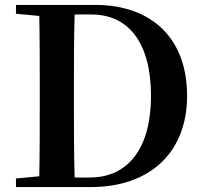

<svg xmlns="http://www.w3.org/2000/svg" viewBox="-20 -762 830 782"><path d="M284 -39C281 -141 281 -245 281 -359V-392C281 -498 281 -602 284 -703H352C505 -703 595 -586 595 -371C595 -162 505 -39 345 -39ZM45 -742V-706L140 -697C142 -596 142 -495 142 -392V-359C142 -246 142 -143 140 -44L45 -35V0H349C589 0 742 -139 742 -372C742 -604 600 -742 367 -742Z"/></svg>

Font: Noto Serif CJK JP
Style: Bold
Weight: 700
Designer: Ryoko NISHIZUKA 西塚涼子 (kana & ideographs); Frank Grießhammer (Latin, Greek & Cyrillic); Wenlong ZHANG 张文龙 (bopomofo); San
Foundry: Adobe Systems Incorporated
Version: Version 1.000;PS 1;hotconv 16.6.53;makeotf.lib2.5.65590